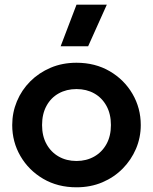

<svg xmlns="http://www.w3.org/2000/svg" viewBox="-20 -782 650 817"><path d="M305.5 15Q225.5 15 163.8 -21.2Q102 -57.5 67 -117.8Q32 -178 32 -250Q32 -303 52 -351Q72 -399 108.8 -435.8Q145.5 -472.5 195.5 -493.8Q245.5 -515 305.5 -515Q385 -515 446.8 -479Q508.5 -443 543.8 -382.5Q579 -322 579 -250Q579 -197 558.8 -149.2Q538.5 -101.5 502 -64.5Q465.5 -27.5 415.5 -6.2Q365.5 15 305.5 15ZM305.5 -97Q347.5 -97 380.8 -115.8Q414 -134.5 433 -168.8Q452 -203 452 -250Q452 -297 433 -331.5Q414 -366 381 -384.5Q348 -403 305.5 -403Q263 -403 229.8 -384.5Q196.5 -366 177.8 -331.5Q159 -297 159 -250Q159 -203 178 -168.8Q197 -134.5 230 -115.8Q263 -97 305.5 -97ZM238 -585 305.5 -762H434.5L355 -585Z"/></svg>

Font: Geologica Cursive Medium
Style: Regular
Weight: 500
Designer: Sindre Bremnes, Frode Helland
Foundry: Monokrom Skriftforlag AS
Version: Version 1.010;gftools[0.9.28]